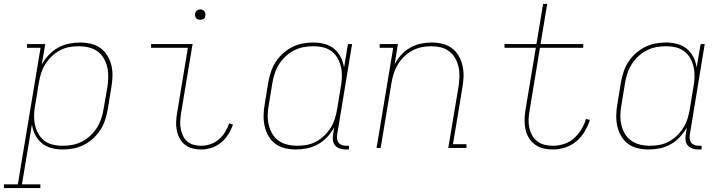

<svg xmlns="http://www.w3.org/2000/svg" viewBox="-72 -755 3692 980"><path d="M-52 205V186H19L135 -511H66V-530H159L141 -425Q156 -452 177 -474.5Q198 -497 224 -511.5Q250 -526 279 -532Q308 -538 336 -538Q365 -538 392.5 -531.5Q420 -525 441.5 -509Q463 -493 477 -469.5Q491 -446 497 -419.5Q503 -393 502 -364Q501 -335 496 -307L478 -197Q473 -170 464.5 -143Q456 -116 440.5 -92Q425 -68 403 -48Q381 -28 355 -15Q329 -2 302 3Q275 8 247 8Q218 8 190 0.5Q162 -7 141 -24.5Q120 -42 107.5 -67Q95 -92 91 -120L40 186H134V205ZM247 -11Q272 -11 297 -15.5Q322 -20 345.5 -32Q369 -44 389 -62.5Q409 -81 423 -103.5Q437 -126 445 -150.5Q453 -175 457 -200L476 -310Q480 -336 480.5 -362Q481 -388 475.5 -412Q470 -436 457.5 -457.5Q445 -479 425.5 -493Q406 -507 381 -513Q356 -519 330 -519Q306 -519 281 -514.5Q256 -510 233 -497.5Q210 -485 191 -466.5Q172 -448 158.5 -426Q145 -404 137.5 -380Q130 -356 126 -331L108 -221Q103 -196 102 -170Q101 -144 106 -120Q111 -96 122.5 -74.5Q134 -53 153 -38Q172 -23 196.5 -17Q221 -11 247 -11Z M955 8Q932 8 910.5 2.5Q889 -3 872.5 -16Q856 -29 845.5 -48Q835 -67 830.5 -88.5Q826 -110 827 -133Q828 -156 832 -179L887 -511H699V-530H911L852 -176Q849 -156 848 -136Q847 -116 850.5 -97.5Q854 -79 862 -62Q870 -45 884 -33Q898 -21 916.5 -16Q935 -11 955 -11Q978 -11 1002 -19Q1026 -27 1045 -43.5Q1064 -60 1077 -81Q1090 -102 1098 -126L1117 -119Q1108 -93 1093 -69Q1078 -45 1056 -27Q1034 -9 1007.5 -0.5Q981 8 955 8ZM950 -654Q944 -654 938 -656Q932 -658 928.5 -663Q925 -668 924 -674Q923 -680 924 -686Q925 -691 927.5 -695Q930 -699 933.5 -701.5Q937 -704 941.5 -705.5Q946 -707 950 -707Q957 -707 962.5 -704.5Q968 -702 971.5 -697Q975 -692 976 -686Q977 -680 976 -674Q976 -669 973.5 -665Q971 -661 967 -658.5Q963 -656 959 -655Q955 -654 950 -654Z M1439 8Q1410 8 1382.5 1.5Q1355 -5 1333.5 -21Q1312 -37 1298.5 -60.5Q1285 -84 1279 -110.5Q1273 -137 1273.5 -166Q1274 -195 1279 -223L1297 -333Q1302 -360 1310.5 -387Q1319 -414 1334.5 -438Q1350 -462 1372 -482Q1394 -502 1420 -515Q1446 -528 1473 -533Q1500 -538 1528 -538Q1557 -538 1585 -530.5Q1613 -523 1634 -505.5Q1655 -488 1667.5 -463Q1680 -438 1684 -410L1704 -530H1725L1649 -68Q1647 -57 1648.5 -45.5Q1650 -34 1656.5 -26Q1663 -18 1674 -14.5Q1685 -11 1696 -11H1709V8H1693Q1678 8 1663.5 3.5Q1649 -1 1639.5 -11.5Q1630 -22 1627.5 -37.5Q1625 -53 1628 -68L1634 -105Q1619 -78 1598 -55.5Q1577 -33 1551 -18.5Q1525 -4 1496 2Q1467 8 1439 8ZM1445 -11Q1469 -11 1494 -15.5Q1519 -20 1542 -32.5Q1565 -45 1584 -63.5Q1603 -82 1616.5 -104Q1630 -126 1637.5 -150.5Q1645 -175 1649 -199L1667 -309Q1672 -334 1673 -360Q1674 -386 1669 -410Q1664 -434 1652.5 -455.5Q1641 -477 1622 -492Q1603 -507 1578.5 -513Q1554 -519 1528 -519Q1503 -519 1478 -514.5Q1453 -510 1429.5 -498Q1406 -486 1386 -467.5Q1366 -449 1352 -426.5Q1338 -404 1330 -379.5Q1322 -355 1318 -330L1300 -220Q1295 -194 1294.5 -168Q1294 -142 1299.5 -118Q1305 -94 1317.5 -72.5Q1330 -51 1350 -37Q1370 -23 1394.5 -17Q1419 -11 1445 -11Z M1850 0 1935 -511H1866V-530H1959L1942 -426Q1955 -452 1975.5 -474.5Q1996 -497 2021.5 -511.5Q2047 -526 2075 -532Q2103 -538 2131 -538Q2159 -538 2186 -531.5Q2213 -525 2234.5 -509Q2256 -493 2269.5 -469.5Q2283 -446 2289 -419Q2295 -392 2294 -363.5Q2293 -335 2288 -307L2240 -19H2309V0H2216L2268 -310Q2272 -335 2273 -361Q2274 -387 2269 -411Q2264 -435 2252.5 -456Q2241 -477 2222 -492Q2203 -507 2179 -513Q2155 -519 2129 -519Q2105 -519 2080 -514Q2055 -509 2032.5 -497Q2010 -485 1991 -466.5Q1972 -448 1958.5 -425.5Q1945 -403 1937.5 -379.5Q1930 -356 1926 -331L1871 0Z M2751 8Q2725 8 2701.5 2.5Q2678 -3 2659 -17Q2640 -31 2627.5 -51Q2615 -71 2610 -94.5Q2605 -118 2605.5 -143Q2606 -168 2610 -193L2663 -511H2503V-530H2666L2700 -735H2721L2687 -530H2905V-511H2684L2631 -190Q2627 -168 2626 -146Q2625 -124 2629.5 -103.5Q2634 -83 2644 -64.5Q2654 -46 2670.5 -33.5Q2687 -21 2708 -16Q2729 -11 2751 -11Q2778 -11 2806.5 -20Q2835 -29 2857.5 -49Q2880 -69 2895.5 -95Q2911 -121 2919 -148L2939 -143Q2929 -112 2912 -83.5Q2895 -55 2869.5 -33.5Q2844 -12 2812.5 -2Q2781 8 2751 8Z M3239 8Q3210 8 3182.5 1.5Q3155 -5 3133.5 -21Q3112 -37 3098.5 -60.5Q3085 -84 3079 -110.5Q3073 -137 3073.5 -166Q3074 -195 3079 -223L3097 -333Q3102 -360 3110.5 -387Q3119 -414 3134.5 -438Q3150 -462 3172 -482Q3194 -502 3220 -515Q3246 -528 3273 -533Q3300 -538 3328 -538Q3357 -538 3385 -530.5Q3413 -523 3434 -505.5Q3455 -488 3467.5 -463Q3480 -438 3484 -410L3504 -530H3525L3449 -68Q3447 -57 3448.5 -45.5Q3450 -34 3456.5 -26Q3463 -18 3474 -14.5Q3485 -11 3496 -11H3509V8H3493Q3478 8 3463.5 3.5Q3449 -1 3439.5 -11.5Q3430 -22 3427.5 -37.5Q3425 -53 3428 -68L3434 -105Q3419 -78 3398 -55.5Q3377 -33 3351 -18.5Q3325 -4 3296 2Q3267 8 3239 8ZM3245 -11Q3269 -11 3294 -15.5Q3319 -20 3342 -32.5Q3365 -45 3384 -63.5Q3403 -82 3416.5 -104Q3430 -126 3437.5 -150.5Q3445 -175 3449 -199L3467 -309Q3472 -334 3473 -360Q3474 -386 3469 -410Q3464 -434 3452.5 -455.5Q3441 -477 3422 -492Q3403 -507 3378.5 -513Q3354 -519 3328 -519Q3303 -519 3278 -514.5Q3253 -510 3229.5 -498Q3206 -486 3186 -467.5Q3166 -449 3152 -426.5Q3138 -404 3130 -379.5Q3122 -355 3118 -330L3100 -220Q3095 -194 3094.5 -168Q3094 -142 3099.5 -118Q3105 -94 3117.5 -72.5Q3130 -51 3150 -37Q3170 -23 3194.5 -17Q3219 -11 3245 -11Z"/></svg>

Font: Iosevka Slab Thin Extended
Style: Italic
Weight: 100
Width: 7
Italic angle: -9°
Monospace: yes
Designer: Belleve Invis
Foundry: Belleve Invis
Version: Version 11.1.0; ttfautohint (v1.8.3)